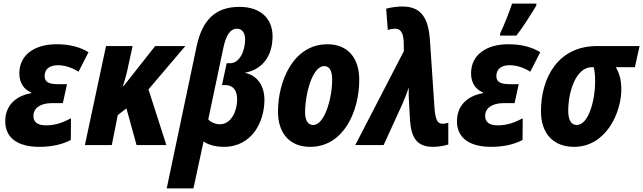

<svg xmlns="http://www.w3.org/2000/svg" viewBox="-20 -803 3561 1063"><path d="M198 10C266 10 325 -3 372 -28L373 -148C331 -126 289 -109 235 -109C184 -109 165 -130 165 -161C165 -206 206 -232 267 -232H328L351 -337H299C248 -337 227 -351 227 -382C227 -421 255 -442 301 -442C337 -442 379 -429 415 -406L470 -514C420 -544 364 -558 293 -558C170 -558 87 -498 87 -397C87 -342 114 -307 153 -291L152 -287C57 -270 9 -210 9 -132C9 -38 80 10 198 10Z M450 0H599L632 -166L680 -203L736 0H901L802 -308L1006 -548H839L664 -326H661C672 -362 683 -401 690 -437L714 -548H567Z M1197 -115C1175 -115 1147 -125 1133 -142L1217 -540C1233 -616 1259 -644 1292 -644C1318 -644 1337 -624 1337 -585C1337 -520 1306 -453 1254 -453H1235L1209 -332H1227C1268 -332 1293 -306 1293 -252C1293 -193 1263 -115 1197 -115ZM903 240H1051L1107 -20C1129 -4 1168 10 1219 10C1377 10 1444 -131 1444 -250C1444 -329 1403 -387 1335 -400C1434 -418 1489 -494 1489 -602C1489 -699 1424 -765 1306 -765C1170 -765 1099 -690 1068 -544Z M1697 10C1884 10 1969 -189 1969 -361C1969 -484 1904 -558 1793 -558C1602 -558 1519 -351 1519 -185C1519 -63 1586 10 1697 10ZM1714 -111C1684 -111 1669 -137 1669 -183C1669 -278 1708 -437 1775 -437C1806 -437 1819 -409 1819 -362C1819 -258 1777 -111 1714 -111Z M2376 10C2409 10 2440 4 2462 -3V-123C2447 -119 2439 -118 2430 -118C2404 -118 2392 -135 2386 -199L2360 -585C2351 -698 2316 -767 2208 -767C2179 -767 2144 -762 2118 -755L2127 -637C2142 -642 2154 -644 2168 -644C2194 -644 2213 -627 2215 -573L2216 -520L1947 0H2104L2210 -232C2219 -252 2236 -297 2243 -318C2242 -293 2243 -256 2245 -229L2250 -139C2256 -48 2283 10 2376 10Z M2748 -606H2839C2878 -656 2921 -725 2949 -772L2950 -783H2815C2802 -742 2769 -658 2750 -620ZM2699 10C2767 10 2826 -3 2873 -28L2874 -148C2832 -126 2790 -109 2736 -109C2685 -109 2666 -130 2666 -161C2666 -206 2707 -232 2768 -232H2829L2852 -337H2800C2749 -337 2728 -351 2728 -382C2728 -421 2756 -442 2802 -442C2838 -442 2880 -429 2916 -406L2971 -514C2921 -544 2865 -558 2794 -558C2671 -558 2588 -498 2588 -397C2588 -342 2615 -307 2654 -291L2653 -287C2558 -270 2510 -210 2510 -132C2510 -38 2581 10 2699 10Z M3158 10C3338 10 3420 -183 3420 -308C3420 -363 3407 -403 3389 -431H3495L3521 -548H3285C3070 -548 2975 -373 2975 -187C2975 -62 3045 10 3158 10ZM3173 -111C3143 -111 3126 -138 3126 -189C3126 -297 3169 -431 3257 -431H3267C3272 -412 3275 -388 3275 -355C3275 -245 3238 -111 3173 -111Z"/></svg>

Font: Noto Sans Display SemiCondensed Extra
Style: Italic
Weight: 800
Width: 4
Italic angle: -12°
Designer: Monotype Design Team
Foundry: Monotype Imaging Inc.
Version: Version 1.900